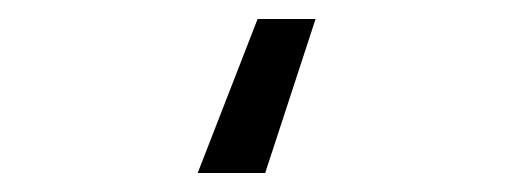

<svg xmlns="http://www.w3.org/2000/svg" viewBox="-20 -32 540 202"><path d="M251 -12H312L259 150H188Z"/></svg>

Font: D-DIN
Style: Regular
Weight: 400
Designer: Charles Nix
Foundry: Datto Inc.
Version: Version 1.00